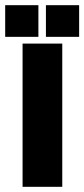

<svg xmlns="http://www.w3.org/2000/svg" viewBox="-72 -720 325 740"><path d="M76 -578V-700H-52V-578ZM233 -578V-700H105V-578ZM168 -552H15V0H168Z"/></svg>

Font: Queering Heavy
Style: Bold
Weight: 900
Designer: Adam Naccarato
Foundry: adamnac
Version: Version 2.000;hotconv 1.0.109;makeotfexe 2.5.65596